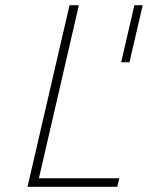

<svg xmlns="http://www.w3.org/2000/svg" viewBox="-20 -720 570 740"><path d="M248 -700H284L130 -33H440L432 0H86ZM498 -700H530L479 -480H447Z"/></svg>

Font: Cairo ExtraLight
Style: Italic
Weight: 275
Italic angle: -13°
Designer: Mohamed Gaber, Accademia di Belle Arti di Urbino and others
Foundry: Kief Type Foundry, Accademia di Belle Arti di Urbino and others
Version: Version 3.011